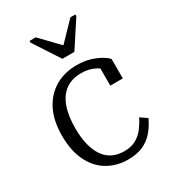

<svg xmlns="http://www.w3.org/2000/svg" viewBox="-182 -836 848 944"><g transform="rotate(-30 242.0 -364.0)"><path d="M232 -581H300L396 -728V-738H368L256 -622H283L171 -738H136V-728ZM269 -35Q310 -35 337.5 -51Q365 -67 383.5 -92Q402 -117 415 -143L453 -117Q435 -79 410 -50Q385 -21 350 -5.5Q315 10 266 10Q201 10 149.5 -20.5Q98 -51 69.5 -110.5Q41 -170 41 -254Q41 -338 70.5 -397Q100 -456 153 -487.5Q206 -519 276 -519Q319 -519 351.5 -509Q384 -499 407 -485.5Q430 -472 441 -459V-349H370V-460Q380 -459 388 -453.5Q396 -448 401.5 -439.5Q407 -431 408.5 -421.5Q410 -412 407 -403Q391 -436 356 -455Q321 -474 276 -474Q223 -474 187.5 -448.5Q152 -423 134 -374Q116 -325 116 -253Q116 -199 126.5 -158Q137 -117 156.5 -89.5Q176 -62 204.5 -48.5Q233 -35 269 -35Z"/></g></svg>

Font: Roboto Serif 28pt Condensed Light
Style: Regular
Weight: 300
Width: 3
Designer: Greg Gazdowicz
Foundry: Commercial Type
Version: Version 1.008